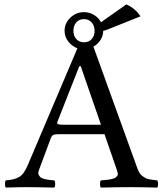

<svg xmlns="http://www.w3.org/2000/svg" viewBox="-20 -849 743 871"><path d="M265.1 -283.2H438L346.2 -548.8H339.8L240.2 -295.9Q237.3 -288.6 242.9 -285.9Q248.5 -283.2 265.1 -283.2ZM360.8 -762.2Q338.4 -762.2 325.7 -747.1Q313 -731.9 313 -709Q313 -687 325.9 -672.1Q338.9 -657.2 360.8 -657.2Q383.3 -657.2 396.2 -672.1Q409.2 -687 409.2 -709Q409.2 -732.4 395.8 -747.3Q382.3 -762.2 360.8 -762.2ZM438 -748 553.2 -829.1Q593.8 -811 617.2 -774.9L472.2 -716.8Q455.1 -710 448.2 -709Q448.2 -686.5 435.8 -667.5Q423.3 -648.4 403.8 -637.2L603 -85.9Q607.4 -74.2 612.5 -65.4Q617.7 -56.6 625.5 -50.8Q633.3 -44.9 639.2 -41.5Q645 -38.1 656.5 -35.9Q668 -33.7 673.6 -33Q679.2 -32.2 692.9 -30.8Q697.3 -26.4 697.3 -14.4Q697.3 -2.4 692.9 2Q622.6 0 576.2 0Q512.2 0 438 2Q433.6 -2.4 433.6 -14.4Q433.6 -26.4 438 -30.8Q447.8 -31.2 454.6 -32Q461.4 -32.7 470.2 -33.7Q479 -34.7 484.4 -36.1Q489.7 -37.6 496.6 -39.8Q503.4 -42 506.1 -44.9Q508.8 -47.9 512.2 -51.8Q515.6 -55.7 514.4 -60.5Q513.2 -65.4 512.2 -71.8L454.1 -240.2H246.1Q228.5 -240.2 221.7 -236.8Q214.8 -233.4 210.9 -223.1L157.2 -79.1Q154.3 -71.8 153.8 -65.4Q153.3 -59.1 156 -54.7Q158.7 -50.3 161.9 -46.6Q165 -43 171.4 -40.5Q177.7 -38.1 183.1 -36.6Q188.5 -35.2 197 -33.9Q205.6 -32.7 211.2 -32Q216.8 -31.2 226.1 -30.8Q230.5 -26.4 230.5 -14.4Q230.5 -2.4 226.1 2Q151.9 0 97.2 0Q62.5 0 6.8 2Q2.4 -2.4 2.4 -14.4Q2.4 -26.4 6.8 -30.8Q45.4 -33.2 67.4 -46.4Q89.4 -59.6 106.9 -102.1L331.1 -629.9Q306.2 -639.2 289.6 -660.9Q272.9 -682.6 272.9 -709Q272.9 -743.7 299.1 -768.8Q325.2 -793.9 360.8 -793.9Q385.3 -793.9 406.2 -781.5Q427.2 -769 438 -748Z"/></svg>

Font: Common Serif News
Style: Regular
Weight: 450
Designer: Philipp H. Poll, Khaled Hosny
Foundry: Stefan Peev, Context Ltd.
Version: Version 1.026